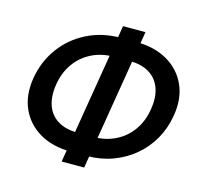

<svg xmlns="http://www.w3.org/2000/svg" viewBox="-113 -885 1092 1042"><g transform="rotate(15 433.0 -364.0)"><path d="M355.5 -30.3Q252.9 -30.3 179.9 -72.8Q106.9 -115.2 73.2 -190.4Q39.6 -265.6 55.7 -363.8Q72.3 -461.4 127.9 -536.9Q183.6 -612.3 268.3 -654.8Q353 -697.3 456.1 -697.3H544.4Q647 -697.3 720.2 -654.8Q793.5 -612.3 827.1 -537.1Q860.8 -461.9 844.2 -364.3Q832 -290.5 797.4 -229.5Q762.7 -168.5 709.2 -123.8Q655.8 -79.1 588.6 -54.7Q521.5 -30.3 444.3 -30.3ZM364.3 -139.2H453.1Q521 -139.2 576.4 -166.7Q631.8 -194.3 668 -244.6Q704.1 -294.9 715.3 -363.8Q727.1 -432.6 709.5 -482.9Q691.9 -533.2 647.9 -560.8Q604 -588.4 535.6 -588.4H447.3Q378.9 -588.4 323.7 -561Q268.6 -533.7 232.2 -483.4Q195.8 -433.1 184.1 -363.8Q172.9 -294.9 190.4 -244.4Q208 -193.8 252.2 -166.5Q296.4 -139.2 364.3 -139.2ZM320.8 34.2 452.6 -761.7H578.6L447.3 34.2Z"/></g></svg>

Font: Inter 28pt SemiBold
Style: Italic
Weight: 600
Italic angle: -9.3988°
Designer: Rasmus Andersson
Foundry: rsms
Version: Version 4.001;git-66647c0bb